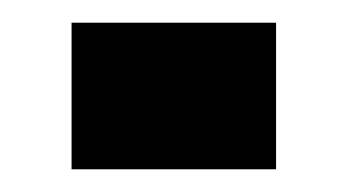

<svg xmlns="http://www.w3.org/2000/svg" viewBox="-20 -369 306 169"><path d="M43 -220V-349H223V-220Z"/></svg>

Font: Saira ExtraCondensed Black
Style: Regular
Weight: 900
Width: 2
Designer: Hector Gatti with collaboration of the Omnibus-Type team
Foundry: Omnibus-Type
Version: Version 1.101